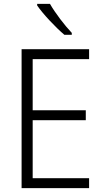

<svg xmlns="http://www.w3.org/2000/svg" viewBox="-20 -1018 534 987"><path d="M237 -998H171V-990C200 -947 265 -878 311 -839H349V-849C312 -888 263 -952 237 -998ZM438 -51V-102H148V-400H421V-451H148V-714H438V-765H91V-51Z"/></svg>

Font: Noto Sans Tamil UI SemiCondensed Light
Style: Regular
Weight: 300
Width: 4
Designer: Jelle Bosma - Monotype Design Team
Foundry: Monotype Imaging Inc.
Version: Version 2.004